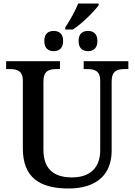

<svg xmlns="http://www.w3.org/2000/svg" viewBox="-20 -1062 765 1092"><path d="M351 -906V-894H394C448 -928 517 -999 541 -1032V-1042H425C410 -1005 378 -945 351 -906ZM286 -771C314 -771 339 -786 339 -829C339 -872 314 -886 286 -886C256 -886 232 -872 232 -829C232 -786 256 -771 286 -771ZM481 -771C509 -771 534 -786 534 -829C534 -872 509 -886 481 -886C451 -886 427 -872 427 -829C427 -786 451 -771 481 -771ZM369 10C532 10 615 -71 615 -205V-599C615 -660 648 -669 689 -669H710V-714H456V-669H477C517 -669 550 -660 550 -603V-207C550 -113 497 -53 389 -53C293 -53 227 -95 227 -210V-599C227 -660 260 -669 300 -669H321V-714H15V-669H37C76 -669 110 -660 110 -603V-217C110 -53 206 10 369 10Z"/></svg>

Font: Noto Serif Medium
Style: Regular
Weight: 500
Designer: Monotype Design Team
Foundry: Monotype Imaging Inc.
Version: Version 2.013